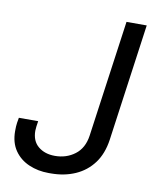

<svg xmlns="http://www.w3.org/2000/svg" viewBox="-80 -750 685 823"><g transform="rotate(10 263.0 -338.0)"><path d="M187 10Q141 10 101.5 -7Q62 -24 38.5 -58Q15 -92 15 -142Q15 -150 15.5 -162.5Q16 -175 21 -201H105Q103 -189 101.5 -177.5Q100 -166 100 -159Q100 -114 128.5 -90.5Q157 -67 201 -67Q251 -67 288 -95Q325 -123 333 -178L404 -686H492L421 -176Q412 -114 381.5 -73Q351 -32 303.5 -11Q256 10 197 10Z"/></g></svg>

Font: Chivo Medium Light
Style: Italic
Weight: 300
Italic angle: -8.05°
Version: Version 2.002